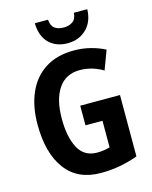

<svg xmlns="http://www.w3.org/2000/svg" viewBox="-136 -1025 892 1124"><g transform="rotate(-15 309.5 -463.5)"><path d="M318 -402H559V-30Q507 -11 451.5 -0.5Q396 10 334 10Q194 10 121 -88Q48 -186 48 -359Q48 -470 84.5 -552Q121 -634 191.5 -679Q262 -724 365 -724Q418 -724 466 -711.5Q514 -699 552 -679L509 -564Q478 -583 442 -593.5Q406 -604 368 -604Q284 -604 239 -538.5Q194 -473 194 -355Q194 -245 229.5 -178Q265 -111 343 -111Q366 -111 385 -114Q404 -117 421 -122V-283H318ZM504 -937Q502 -862 457 -818Q412 -774 343 -774Q273 -774 230.5 -816Q188 -858 186 -937H266Q269 -899 289.5 -884Q310 -869 344 -869Q376 -869 398 -884Q420 -899 423 -937Z"/></g></svg>

Font: Noto Sans Thai Cond
Style: Bold
Weight: 700
Width: 3
Designer: Monotype Design Team
Foundry: Monotype Imaging Inc.
Version: Version 2.002; ttfautohint (v1.8.4.7-5d5b)